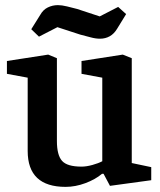

<svg xmlns="http://www.w3.org/2000/svg" viewBox="-20 -718 625 749"><path d="M236 11Q162 11 125 -24Q88 -59 88 -129V-415L7 -430V-480L168 -505L202 -491V-168Q202 -113 222 -90.5Q242 -68 298 -68Q317 -68 340.5 -74.5Q364 -81 379 -89V-415L298 -430V-480L459 -505L494 -491V-82L570 -66V-15L409 7L384 -40H378Q352 -18 313 -3.5Q274 11 236 11ZM370 -567Q353 -567 333 -572.5Q313 -578 293 -583L204 -612L132 -575L102 -604L137 -660Q148 -680 166.5 -689Q185 -698 206 -698Q221 -698 241.5 -693Q262 -688 281 -683L369 -654L441 -691L472 -663L437 -606Q425 -586 408 -576.5Q391 -567 370 -567Z"/></svg>

Font: Faustina SemiBold
Style: Regular
Weight: 600
Designer: Alfonso Garcia
Foundry: http://www.omnibus-type.com
Version: Version 1.200